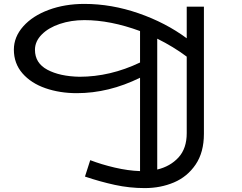

<svg xmlns="http://www.w3.org/2000/svg" viewBox="-20 -720 1239 983"><path d="M1024 -686V-35Q1024 60 981.5 122.5Q939 185 870.5 214Q802 243 721 243Q643 243 567.5 226.5Q492 210 415 184L442 100Q499 122 567.5 138Q636 154 697 156V-322Q537 -243 373 -243Q286 -243 212.5 -268.5Q139 -294 95 -344.5Q51 -395 51 -466Q51 -531 99 -585Q147 -639 229.5 -669.5Q312 -700 412 -700Q551 -700 689.5 -652Q828 -604 936 -524V-686ZM697 -400V-561Q545 -617 412 -617Q344 -617 286 -597.5Q228 -578 193.5 -543Q159 -508 159 -465Q159 -397 222.5 -363Q286 -329 387 -327Q544 -327 697 -400ZM936 -38V-430Q868 -481 785 -522V148Q852 132 894 86Q936 40 936 -38Z"/></svg>

Font: BioRhyme Expanded
Style: Regular
Weight: 400
Width: 7
Designer: Aoife Mooney
Foundry: Aoife Mooney Type
Version: Version 1.000